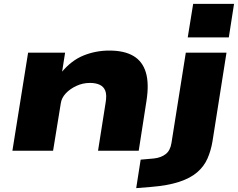

<svg xmlns="http://www.w3.org/2000/svg" viewBox="-20 -778 1228 991"><path d="M44 0 125 -506H316L300 -404H297Q348 -466 411 -491.5Q474 -517 544 -517Q622 -517 669 -489Q716 -461 733 -403.5Q750 -346 736 -257L696 0H486L525 -247Q532 -288 523.5 -309.5Q515 -331 494.5 -340.5Q474 -350 444 -350Q407 -350 374 -334.5Q341 -319 319.5 -296Q298 -273 294 -246L254 0ZM949 -585 977 -758H1188L1161 -585ZM683 193 706 46 774 40Q811 36 835 17.5Q859 -1 865 -40L939 -506H1149L1077 -50Q1069 -1 1051 40Q1033 81 997.5 111.5Q962 142 903.5 161Q845 180 758 187Z"/></svg>

Font: Nunito Sans 7pt Expanded Black
Style: Italic
Weight: 900
Width: 7
Italic angle: -9°
Designer: Vernon Adams
Foundry: Vernon Adams
Version: Version 3.101;gftools[0.9.27]